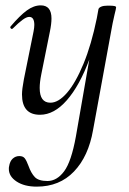

<svg xmlns="http://www.w3.org/2000/svg" viewBox="-20 -415 480 716"><path d="M19 -311Q17 -314 20 -317Q54 -357 80 -376Q106 -395 132 -395Q172 -395 172 -346Q172 -326 166 -297L134 -138Q128 -108 128 -87Q128 -32 168 -32Q198 -32 230 -69Q262 -106 291.5 -177.5Q321 -249 341 -347L347 -380Q348 -386 357 -390Q366 -394 382 -394Q401 -394 407 -392.5Q413 -391 413 -388Q413 -383 407 -360Q398 -320 397 -312L327 70Q310 168 256 224.5Q202 281 117 281Q71 281 42 262Q13 243 13 215Q13 208 14 205Q17 186 27.5 176.5Q38 167 52 167Q66 167 72.5 175.5Q79 184 86 203Q96 231 110 245.5Q124 260 157 260Q192 260 219 224Q246 188 263 94L313 -193Q277 -96 229.5 -41.5Q182 13 129 13Q62 13 62 -63Q62 -82 69 -119L105 -297Q108 -312 108 -322Q108 -352 89 -352Q79 -352 64 -341Q49 -330 28 -309Q26 -307 24 -307Q21 -307 19 -311Z"/></svg>

Font: CormorantInfant-MediumItalic
Style: Italic
Weight: 500
Italic angle: -10°
Designer: Christian Thalmann (Catharsis Fonts)
Foundry: Catharsis Fonts
Version: Version 3.303